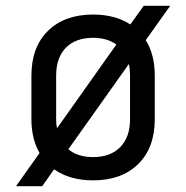

<svg xmlns="http://www.w3.org/2000/svg" viewBox="-20 -610 640 660"><path d="M35 30 116 -84Q88 -133 88 -200V-350Q88 -448 145 -504Q202 -560 300 -560Q376 -560 428 -526L474 -590H565L481 -472Q512 -422 512 -351V-200Q512 -102 455 -46Q398 10 300 10Q220 10 166 -28L125 30ZM173 -200Q173 -183 176 -169L380 -457Q348 -480 300 -480Q240 -480 206.5 -446Q173 -412 173 -350ZM300 -70Q360 -70 393.5 -104.5Q427 -139 427 -200V-350Q427 -371 423 -390L215 -97Q247 -70 300 -70Z"/></svg>

Font: JetBrainsMono NF
Style: Regular
Weight: 400
Designer: Philipp Nurullin, Konstantin Bulenkov
Foundry: JetBrains
Version: Version 2.251; ttfautohint (v1.8.3);Nerd Fonts 2.2.2